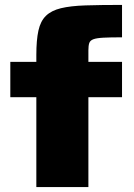

<svg xmlns="http://www.w3.org/2000/svg" viewBox="-20 -762 547 782"><path d="M128 0V-366H22V-510H128V-538Q128 -599 136.5 -637.5Q145 -676 167 -697.5Q189 -719 228 -728.5Q267 -738 328 -740Q389 -742 477 -742V-610Q429 -610 401 -608.5Q373 -607 360 -602Q347 -597 343.5 -586.5Q340 -576 340 -557V-510H477V-366H340V0Z"/></svg>

Font: Saira Expanded ExtraBold
Style: Regular
Weight: 800
Width: 7
Designer: Hector Gatti with collaboration of the Omnibus-Type team
Foundry: Omnibus-Type
Version: Version 1.101